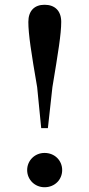

<svg xmlns="http://www.w3.org/2000/svg" viewBox="-20 -772 375 806"><path d="M167 14C210 14 241 -18 241 -58C241 -98 210 -130 167 -130C126 -130 94 -98 94 -58C94 -18 126 14 167 14ZM167 -752C125 -752 99 -727 99 -680C99 -629 111 -551 136 -406L153 -234H181L200 -406C224 -551 237 -629 237 -680C237 -727 210 -752 167 -752Z"/></svg>

Font: Noto Serif SC SemiBold
Style: Regular
Weight: 600
Designer: Ryoko NISHIZUKA 西塚涼子 (kana & ideographs); Frank Grießhammer (Latin, Greek & Cyrillic); Wenlong ZHANG 张文龙 (bopomofo); San
Foundry: Adobe
Version: Version 2.001;hotconv 1.1.0;makeotfexe 2.6.0